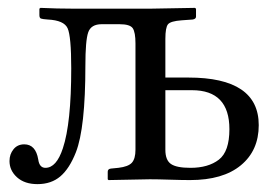

<svg xmlns="http://www.w3.org/2000/svg" viewBox="-20 -451 703 483"><path d="M557.1 -126Q557.1 -224.1 462.9 -224.1H396V-74.2Q396 -48.3 409.9 -38.6Q423.8 -28.8 459 -28.8Q503.9 -28.8 530.5 -49.3Q557.1 -69.8 557.1 -126ZM235.8 -390.1Q209 -390.1 201.9 -369.6Q194.8 -349.1 194.8 -286.1Q194.8 -128.9 170.9 -67.9Q154.8 -26.9 131.8 -7.3Q108.9 12.2 74.2 12.2Q42 12.2 22.9 -4.9Q3.9 -22 3.9 -45.9Q3.9 -63 13.9 -75.4Q23.9 -87.9 41 -87.9Q69.8 -87.9 76.2 -49.8Q79.1 -28.8 94.2 -28.8Q122.1 -28.8 138.2 -78.1Q159.2 -141.1 159.2 -278.8Q159.2 -359.9 150.1 -379.9Q141.1 -399.9 100.1 -401.9Q86.9 -402.8 83 -404.3Q79.1 -405.8 79.1 -413.1V-429.2L82 -431.2Q124 -429.2 164.1 -429.2H358.9L470.2 -431.2L473.1 -429.2V-409.2Q473.1 -403.3 464.8 -401.9L437 -399.9Q409.2 -397.9 402.6 -389.9Q396 -381.8 396 -353V-255.9H454.1Q630.9 -255.9 630.9 -136.2Q630.9 -72.3 585.9 -35.2Q541 2 458 2Q438 2 407 1Q376 0 356.9 0L252.9 2L251 0V-19Q251 -25.9 258.8 -26.9L277.8 -28.8Q302.7 -31.7 311.8 -41.7Q320.8 -51.8 320.8 -74.2V-341.8Q320.8 -369.6 314 -379.9Q307.1 -390.1 280.8 -390.1Z"/></svg>

Font: Linux Libertine Display
Style: Regular
Weight: 400
Designer: Philipp H. Poll
Foundry: Philipp H. Poll
Version: Version 5.0.9